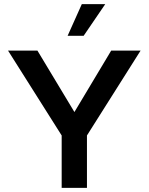

<svg xmlns="http://www.w3.org/2000/svg" viewBox="-20 -914 724 934"><path d="M280 0V-255L19 -668H162L342 -369L521 -668H664L403 -255V0ZM309 -740 378 -894H492L387 -740Z"/></svg>

Font: Gantari SemiBold
Style: Regular
Weight: 600
Designer: Anugrah Pasau
Foundry: Lafontype
Version: Version 1.000; ttfautohint (v1.8.3)